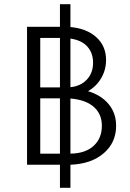

<svg xmlns="http://www.w3.org/2000/svg" viewBox="-20 -786 622 916"><path d="M266 0H109V-658H266V-766H316V-657Q394 -650 440 -608Q486 -566 486 -500Q486 -453 463 -413.5Q440 -374 400 -351Q463 -332 498.5 -289Q534 -246 534 -186Q534 -106 475 -55Q416 -4 316 0V110H266ZM266 -53V-317H172V-53ZM266 -369V-605H172V-369ZM466 -186Q466 -242 427.5 -276Q389 -310 316 -316V-53Q387 -54 426.5 -90Q466 -126 466 -186ZM424 -487Q424 -533 397 -563.5Q370 -594 316 -602V-370Q365 -375 394.5 -406.5Q424 -438 424 -487Z"/></svg>

Font: LXGW Bright GB
Style: Regular
Weight: 400
Designer: Christian Thalmann (Catharsis Fonts)
Foundry: LXGW / Christian Thalmann (Catharsis Fonts) / Fontworks Inc.
Version: Version 5.510